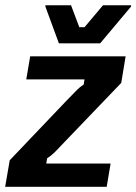

<svg xmlns="http://www.w3.org/2000/svg" viewBox="-29 -716 522 736"><path d="M-9.2 0 8.3 -101.7 224.2 -328.3Q248.3 -352.5 262.1 -367.1Q275.8 -381.7 291.7 -391.7L295 -411.7H71.7L86.7 -500H452.5L435.8 -398.3L219.2 -172.5Q195.8 -147.5 181.7 -133.3Q167.5 -119.2 151.7 -109.2L148.3 -89.2H395L380 0ZM196.7 -550 145 -690.8V-695.8H243.3L275 -611.7H295L365.8 -695.8H473.3V-690.8L355 -550Z"/></svg>

Font: Familjen Grotesk SemiBold
Style: Italic
Weight: 600
Italic angle: -9.46201°
Designer: Anders Wikstroem, Jonas Baeckman, Matilda Gysing, Kristian Moeller
Foundry: Familjen STHLM AB
Version: Version 2.002